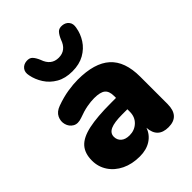

<svg xmlns="http://www.w3.org/2000/svg" viewBox="-218 -877 1004 1004"><g transform="rotate(-45 284.0 -375.0)"><path d="M288 -553Q236 -553 199.5 -574Q163 -595 141.5 -628.5Q120 -662 113 -699Q107 -726 120 -742.5Q133 -759 156 -761Q179 -763 191 -750Q203 -737 213 -713Q233 -654 288 -654Q343 -654 363 -713Q373 -737 385 -750Q397 -763 420 -761Q443 -759 456 -742.5Q469 -726 463 -699Q457 -662 435.5 -628.5Q414 -595 377 -574Q340 -553 288 -553ZM223 11Q166 11 122.5 -10Q79 -31 54.5 -68Q30 -105 30 -151Q30 -205 58 -236Q86 -267 148.5 -280.5Q211 -294 313 -294H351V-308Q351 -344 332.5 -359Q314 -374 269 -374Q244 -374 214.5 -368.5Q185 -363 148 -349Q115 -337 93.5 -349.5Q72 -362 65 -387Q58 -412 69.5 -436.5Q81 -461 114 -473Q161 -490 202 -496.5Q243 -503 277 -503Q400 -503 459.5 -449.5Q519 -396 519 -283V-81Q519 9 437 9Q358 9 353 -71Q340 -33 306 -11Q272 11 223 11ZM351 -210H313Q254 -210 226.5 -197.5Q199 -185 199 -158Q199 -135 215.5 -120Q232 -105 263 -105Q300 -105 325.5 -129Q351 -153 351 -192Z"/></g></svg>

Font: Chiron GoRound TC H
Style: Regular
Weight: 900
Designer: Ryoko NISHIZUKA 西塚涼子 (kana, bopomofo & ideographs); Paul D. Hunt (Latin, Greek & Cyrillic); Sandoll Communications 산돌커뮤니
Foundry: Adobe
Version: Version 1.000;hotconv 1.1.1;makeotfexe 2.6.0